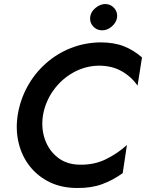

<svg xmlns="http://www.w3.org/2000/svg" viewBox="-20 -924 727 956"><path d="M429 -839Q432 -865 455.5 -884.5Q479 -904 505 -904Q532 -903 549 -883.5Q566 -864 563 -837Q559 -811 536 -791.5Q513 -772 486 -773Q460 -774 443 -793.5Q426 -813 429 -839ZM194 -350Q184 -285 204 -229Q224 -173 269 -138.5Q314 -104 380 -104Q451 -103 509 -132Q567 -161 612 -202L591 -62Q543 -27 488.5 -7Q434 13 364 12Q287 12 227.5 -17Q168 -46 128.5 -96Q89 -146 73 -211.5Q57 -277 68 -350Q80 -426 116 -492Q152 -558 207.5 -607.5Q263 -657 332.5 -684.5Q402 -712 480 -713Q547 -713 596 -694Q645 -675 687 -638L665 -498Q633 -543 585 -570Q537 -597 472 -597Q405 -596 346 -563.5Q287 -531 246.5 -475Q206 -419 194 -350Z"/></svg>

Font: Jost* Medium
Style: Italic
Weight: 500
Italic angle: -10°
Version: Version 3.7